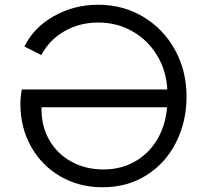

<svg xmlns="http://www.w3.org/2000/svg" viewBox="-20 -777 872 809"><path d="M66 -339Q66 -369 72 -400H685Q681 -479 642 -543.5Q603 -608 538 -645Q473 -682 394 -682Q315 -682 251.5 -645.5Q188 -609 154 -545L83 -581Q121 -660 206 -708.5Q291 -757 394 -757Q498 -757 583 -706.5Q668 -656 717 -567.5Q766 -479 766 -369Q766 -266 722.5 -178.5Q679 -91 598.5 -39.5Q518 12 412 12Q313 12 234 -34Q155 -80 110.5 -160Q66 -240 66 -339ZM416 -63Q488 -63 546 -95Q604 -127 640.5 -186Q677 -245 684 -325H155V-315Q155 -243 188.5 -185.5Q222 -128 281.5 -95.5Q341 -63 416 -63Z"/></svg>

Font: Eudoxus Sans
Style: Regular
Weight: 400
Designer: Stijn de Vries
Foundry: tokotype
Version: Version 2.005